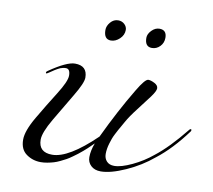

<svg xmlns="http://www.w3.org/2000/svg" viewBox="-78 -782 987 889"><g transform="rotate(10 415.0 -337.5)"><path d="M408 -692Q426 -692 438 -680.5Q450 -669 450 -654Q450 -630 431 -612Q412 -594 390 -594Q357 -594 357 -638Q357 -657 372 -674.5Q387 -692 408 -692ZM603 -687Q637 -687 637 -650Q637 -626 621 -609.5Q605 -593 583 -593Q550 -593 550 -635Q550 -653 566.5 -670Q583 -687 603 -687ZM690 -98Q634 -51 564.5 -20Q495 11 449 11Q420 11 403 -5Q386 -21 386 -45Q386 -76 400 -112Q399 -111 387.5 -100Q376 -89 371.5 -84.5Q367 -80 353.5 -68.5Q340 -57 332 -51Q324 -45 309.5 -34.5Q295 -24 284 -18Q273 -12 257.5 -4.5Q242 3 228.5 7Q215 11 199 14Q183 17 168 17Q130 17 100 -4.5Q70 -26 70 -72Q70 -113 109.5 -180.5Q149 -248 188.5 -310.5Q228 -373 228 -400Q228 -432 208 -432Q201 -432 194 -430.5Q187 -429 182 -427Q177 -425 169 -420.5Q161 -416 158 -414Q155 -412 146 -406Q137 -400 134 -398Q125 -392 124 -392Q120 -392 120 -396Q120 -400 126 -404Q207 -460 246 -460Q304 -460 304 -404Q304 -379 265.5 -315Q227 -251 188.5 -185Q150 -119 150 -86Q150 -26 214 -26Q291 -26 416 -147Q478 -278 543 -386Q578 -445 593 -445Q605 -445 622.5 -436Q640 -427 640 -413Q640 -400 619 -371.5Q598 -343 566.5 -302.5Q535 -262 519 -233Q517 -229 508 -213.5Q499 -198 495.5 -191.5Q492 -185 484.5 -170.5Q477 -156 473.5 -146Q470 -136 466 -123Q462 -110 460 -97.5Q458 -85 458 -73Q458 -52 470.5 -38.5Q483 -25 506 -25Q538 -25 589 -49Q640 -73 682 -108Q744 -156 818 -248Q822 -254 826 -254Q830 -254 830 -250Q830 -248 828 -244Q760 -152 690 -98Z"/></g></svg>

Font: Miama Nueva
Style: Medium
Weight: 400
Italic angle: -28°
Version: Version 1.0